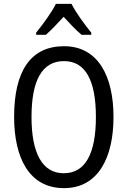

<svg xmlns="http://www.w3.org/2000/svg" viewBox="-20 -963 659 993"><path d="M350 -943H269C248 -900 204 -840 167 -794V-783H217C244 -806 277 -841 309 -876C341 -841 372 -808 402 -783H452V-794C418 -836 372 -898 350 -943ZM567 -358C567 -568 488 -724 311 -724C139 -724 53 -596 53 -359C53 -151 128 10 311 10C488 10 567 -148 567 -358ZM143 -358C143 -546 197 -647 311 -647C422 -647 476 -547 476 -358C476 -168 421 -67 310 -67C199 -67 143 -170 143 -358Z"/></svg>

Font: Noto Sans Kannada Condensed
Style: Regular
Weight: 400
Width: 3
Designer: Jelle Bosma - Monotype Design Team
Foundry: Monotype Imaging Inc.
Version: Version 2.005